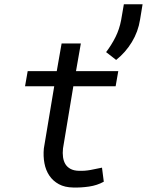

<svg xmlns="http://www.w3.org/2000/svg" viewBox="-20 -857 679 887"><path d="M353.5 -656.2 331.1 -528.3H526.4L514.2 -458.5H318.8L271 -170.9Q268.6 -149.4 271.2 -130.9Q273.9 -112.3 282.2 -98.6Q290.5 -85 305.9 -76.7Q321.3 -68.4 344.7 -67.9Q371.6 -66.9 398.2 -71.8Q424.8 -76.7 451.2 -82.5L459.5 -17.6Q428.7 -0.5 391.1 4.9Q353.5 10.3 318.8 9.3Q279.3 8.8 252 -6.1Q224.6 -21 208 -45.7Q191.4 -70.3 185.3 -102.8Q179.2 -135.3 182.6 -171.4L230.5 -458.5H95.7L107.9 -528.3H242.2L264.6 -656.2ZM627 -766.1Q618.2 -710.4 589.1 -662.6Q560.1 -614.7 516.6 -580.1L470.2 -616.2Q495.6 -649.9 513.7 -686Q531.7 -722.2 539.6 -764.2L552.2 -837.4H638.7Z"/></svg>

Font: Roboto Mono
Style: Italic
Weight: 400
Designer: Google
Version: Version 2.000985; 2015; ttfautohint (v1.3)